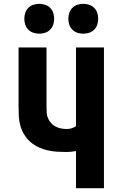

<svg xmlns="http://www.w3.org/2000/svg" viewBox="-20 -983 640 1003"><path d="M377 0V-194Q365 -192 353 -190.5Q341 -189 329 -189Q304 -189 279 -190.5Q254 -192 229.5 -197.5Q205 -203 182 -213.5Q159 -224 140 -240.5Q121 -257 107.5 -278.5Q94 -300 87 -324Q80 -348 78.5 -373Q77 -398 77 -423V-735H223V-423Q223 -408 224 -393Q225 -378 231 -364.5Q237 -351 247.5 -339.5Q258 -328 271 -321.5Q284 -315 299 -312Q314 -309 329 -309Q342 -309 354.5 -313Q367 -317 377 -324V-735H523V0ZM415 -807Q399 -807 384 -812Q369 -817 358 -828Q347 -839 342 -854Q337 -869 337 -885Q337 -901 342 -916Q347 -931 358 -942Q369 -953 384 -958Q399 -963 415 -963Q431 -963 446 -958Q461 -953 472 -942Q483 -931 488 -916Q493 -901 493 -885Q493 -869 488 -854Q483 -839 472 -828Q461 -817 446 -812Q431 -807 415 -807ZM185 -807Q169 -807 154 -812Q139 -817 128 -828Q117 -839 112 -854Q107 -869 107 -885Q107 -901 112 -916Q117 -931 128 -942Q139 -953 154 -958Q169 -963 185 -963Q201 -963 216 -958Q231 -953 242 -942Q253 -931 258 -916Q263 -901 263 -885Q263 -869 258 -854Q253 -839 242 -828Q231 -817 216 -812Q201 -807 185 -807Z"/></svg>

Font: Iosevka Heavy Extended
Style: Regular
Weight: 900
Width: 7
Monospace: yes
Designer: Belleve Invis
Foundry: Belleve Invis
Version: Version 32.5.0; ttfautohint (v1.8.4)